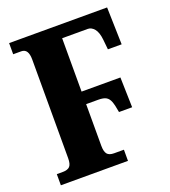

<svg xmlns="http://www.w3.org/2000/svg" viewBox="-132 -810 801 906"><g transform="rotate(-20 269.0 -357.0)"><path d="M18 -56H47Q73 -56 83.5 -67.5Q94 -79 94 -108V-604Q94 -658 59 -658H18V-714H510L515 -527H446L441 -577Q437 -615 422.5 -632.5Q408 -650 390 -650H261V-382H456L460 -231H394Q388 -268 381 -286Q374 -304 361 -311.5Q348 -319 322 -319H261V-110Q261 -81 271 -68.5Q281 -56 306 -56H355V0H18Z"/></g></svg>

Font: Noto Serif CondBlack
Style: Regular
Weight: 900
Width: 3
Designer: Monotype Design Team
Foundry: Monotype Imaging Inc.
Version: Version 1.001